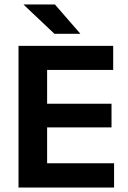

<svg xmlns="http://www.w3.org/2000/svg" viewBox="-20 -846 578 866"><path d="M63.5 0V-639H192.5V0ZM102 0V-109.5H494.5V0ZM138.5 -271.5V-378H483V-271.5ZM101.5 -530.5V-639H490.5V-530.5ZM227.5 -826 341.5 -695V-693.5H225.5L87 -824.5V-826Z"/></svg>

Font: Anek Bangla SemiBold
Style: Regular
Weight: 600
Designer: Sulekha Rajkumar (Bangla), Yesha Goshar (Latin)
Foundry: Ek Type
Version: Version 1.003